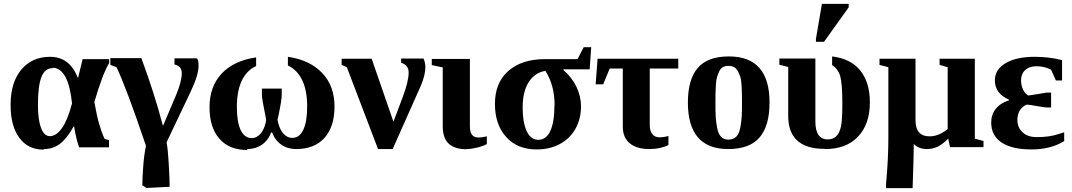

<svg xmlns="http://www.w3.org/2000/svg" viewBox="-20 -764 5566 997"><path d="M209 10 206 13Q125 13 80 -49Q35 -110 35 -219Q35 -336 91 -403Q147 -469 240 -469Q341 -469 383 -362H386L409 -457H547V-437Q512 -379 470 -234Q484 -156 495 -120Q508 -75 523 -43L546 -36V1H391Q375 -42 365 -107H362Q328 -45 291 -17Q255 10 209 10ZM254 -412 253 -410Q213 -410 195 -364Q177 -318 177 -220Q177 -142 193 -100Q209 -57 239 -57Q272 -57 302 -99Q331 -140 354 -227Q345 -317 320 -364Q294 -412 254 -412Z M553 -427V-462H714Q782 -279 825 -114H828L895 -272Q924 -342 924 -384Q924 -421 886 -429V-461H1002Q1011 -454 1011 -422Q1011 -373 969 -286L845 -25Q852 10 856 83Q861 168 861 206L741 212L719 198Q719 163 724 96Q728 41 738 -7Q634 -314 585 -415Z M1263 10 1265 15Q1170 15 1119 -44Q1068 -102 1068 -208Q1068 -314 1131 -382Q1194 -449 1310 -466V-421Q1261 -399 1235 -344Q1210 -291 1210 -208Q1210 -130 1230 -88Q1250 -47 1287 -47Q1314 -47 1335 -72Q1356 -98 1362 -142L1357 -169Q1340 -251 1340 -272V-304H1443V-272Q1443 -245 1427 -169L1421 -142Q1429 -98 1449 -73Q1470 -48 1498 -48Q1535 -48 1555 -90Q1575 -133 1575 -211Q1575 -293 1550 -346Q1525 -400 1475 -424V-469Q1588 -453 1653 -385Q1717 -318 1717 -211Q1717 -106 1665 -48Q1613 10 1518 10Q1474 10 1442 -12Q1409 -34 1393 -76H1388Q1372 -34 1339 -12Q1307 10 1263 10Z M1943 10 1781 -415 1754 -427V-459H1910L2023 -132L2072 -262Q2102 -342 2102 -388Q2102 -426 2063 -438V-460H2179Q2187 -445 2189 -418Q2189 -373 2164 -316L2019 10Z M2403 10V11Q2342 11 2310 -18Q2279 -46 2279 -110V-414L2222 -426V-458H2420V-109Q2420 -76 2432 -63Q2444 -50 2464 -50Q2484 -50 2508 -56V-16Q2491 -6 2460 2Q2426 10 2403 10Z M2859 -216 2860 -214Q2860 -322 2812 -396Q2757 -387 2725 -337Q2694 -288 2694 -205Q2694 -128 2715 -83Q2736 -38 2775 -38Q2817 -38 2838 -85Q2859 -131 2859 -216ZM2907 -404 2905 -401Q2949 -363 2973 -314Q2997 -264 2997 -212Q2997 -147 2968 -95Q2940 -45 2887 -16Q2835 12 2767 12Q2667 12 2609 -52Q2550 -117 2550 -224Q2550 -334 2619 -395Q2689 -457 2810 -457H2979L3011 -519H3050L3042 -404Z M3146 -408 3112 -326H3073L3083 -459H3502V-408H3354V-115Q3354 -84 3368 -67Q3381 -51 3404 -51Q3427 -51 3451 -58V-11Q3434 -2 3408 4Q3381 10 3352 10Q3286 10 3250 -20Q3214 -50 3214 -106V-408Z M3765 -471Q3976 -471 3976 -232Q3976 -111 3924.5 -50.5Q3873 10 3761 10Q3552 10 3552 -232Q3552 -351 3603 -411Q3654 -471 3765 -471ZM3833 -232Q3833 -264 3832.5 -280.5Q3832 -297 3830.5 -323.5Q3829 -350 3824.5 -364Q3820 -378 3812 -393.5Q3804 -409 3791.5 -415.5Q3779 -422 3762 -422Q3746 -422 3734 -415.5Q3722 -409 3715 -394Q3708 -379 3703.5 -364.5Q3699 -350 3697.5 -324.5Q3696 -299 3695.5 -281.5Q3695 -264 3695 -232Q3695 -185 3696.5 -158Q3698 -131 3704 -99.5Q3710 -68 3724.5 -53.5Q3739 -39 3762 -39Q3787 -39 3802.5 -53.5Q3818 -68 3824 -101Q3830 -134 3831.5 -159Q3833 -184 3833 -232Z M4264 10 4262 9Q4073 9 4073 -162V-416L4027 -428V-460H4214V-134Q4214 -40 4278 -40Q4306 -40 4323 -57Q4340 -74 4347 -108Q4354 -140 4354 -225Q4354 -330 4343 -369Q4332 -406 4301 -426V-471Q4398 -459 4447 -398Q4497 -336 4497 -232Q4497 -119 4435 -54Q4374 10 4264 10ZM4217 -547V-563L4248 -744H4387V-726L4259 -547Z M4904 -45H4905Q4874 -14 4848 -2Q4823 10 4794 10Q4751 10 4725 -16Q4725 38 4719 213H4581V191Q4593 63 4593 -50V-415L4547 -427V-459H4734V-141Q4734 -98 4752 -77Q4770 -56 4808 -56Q4854 -56 4901 -94V-415L4859 -427V-459H5042V-44L5087 -32V0H4913Z M5506 -34 5507 -32Q5437 12 5336 12Q5235 12 5181 -24Q5127 -60 5127 -128Q5127 -169 5151 -199Q5175 -229 5219 -243V-247Q5146 -278 5146 -347Q5146 -403 5202 -436Q5257 -469 5354 -469Q5427 -469 5495 -452V-346H5463L5438 -402Q5405 -420 5361 -420Q5325 -420 5303 -400Q5282 -380 5282 -347Q5282 -320 5293 -298Q5303 -277 5320 -268L5372 -276Q5412 -283 5413 -283H5438V-206H5413Q5405 -206 5371 -212Q5329 -220 5311 -221Q5287 -210 5275 -190Q5263 -169 5263 -141Q5263 -102 5290 -77Q5316 -52 5364 -52Q5430 -52 5477 -68L5506 -77Z"/></svg>

Font: Libra Serif Modern
Style: Bold
Weight: 700
Designer: Stefan Peev, Context Ltd
Foundry: Ascender Corporation
Version: Version 1.000